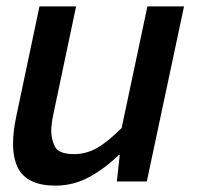

<svg xmlns="http://www.w3.org/2000/svg" viewBox="-20 -570 660 603"><path d="M154 13Q65 13 36 -43Q21 -74 21 -119Q21 -157 31 -204L104 -550H219L149 -218Q141 -183 141 -158Q141 -133 152.5 -109.5Q164 -86 213 -86Q251 -86 285 -105.5Q319 -125 362 -168L443 -550H558L441 0H347L356 -83H353Q307 -39 258.5 -13Q210 13 154 13Z"/></svg>

Font: l_WÎeÑOS 500W
Style: Regular
Weight: 500
Designer: R?O
Version: Version 2.00 June 21, 2023